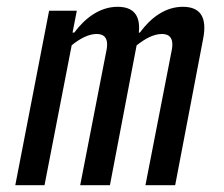

<svg xmlns="http://www.w3.org/2000/svg" viewBox="-20 -545 660 565"><path d="M303.5 0 382 -411.5C406 -430.5 431.5 -445 456.5 -445C476.5 -445 492.5 -435 485.5 -398L408 0H495.5L578 -432C590 -495 569 -525 518 -525C467 -525 424 -493.5 391.5 -449H388.5C394 -500.5 372 -525 326 -525C275 -525 231 -493 198.5 -449H193.5L206 -513.5H124.5L25 0H111L191 -412C215 -431 240 -445 264.5 -445C284.5 -445 300.5 -435 293.5 -398L216 0Z"/></svg>

Font: Monaspace Argon
Style: Italic
Weight: 400
Italic angle: -11°
Designer: Riley Cran & the Lettermatic Team
Foundry: Lettermatic
Version: Version 1.101 (Monaspace Argon)